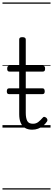

<svg xmlns="http://www.w3.org/2000/svg" viewBox="-20 -1030 428 1550"><path d="M240 17Q205 17 181.5 2.5Q158 -12 146.5 -40Q135 -68 135 -107V-452H57Q47 -452 42.5 -457.5Q38 -463 38 -475Q38 -488 42.5 -494Q47 -500 57 -500H135V-711Q135 -721 141 -725.5Q147 -730 160 -730Q174 -730 181 -725.5Q188 -721 188 -711V-500H324Q335 -500 339.5 -494Q344 -488 344 -475Q344 -463 339.5 -457.5Q335 -452 324 -452H188V-119Q188 -78 199.5 -54.5Q211 -31 246 -31Q271 -31 289 -45Q307 -59 324 -79Q331 -88 338.5 -86.5Q346 -85 354 -79Q361 -72 362.5 -64.5Q364 -57 360 -50Q346 -29 327.5 -14Q309 1 287 9Q265 17 240 17ZM54 -270Q43 -270 39 -276Q35 -282 35 -292Q35 -303 39 -310Q43 -317 54 -317H322Q333 -317 337 -310Q341 -303 341 -292Q341 -282 337 -276Q333 -270 322 -270ZM0 490H388V500H0ZM0 -20H388V0H0ZM0 -505H388V-500H0ZM0 -1010H388V-1000H0Z"/></svg>

Font: Playwrite ES Deco Guides
Style: Regular
Weight: 400
Designer: Veronika Burian, José Scaglione
Foundry: TypeTogether
Version: Version 1.003